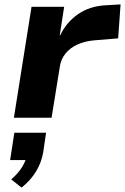

<svg xmlns="http://www.w3.org/2000/svg" viewBox="-20 -534 567 871"><path d="M43 0 123 -503H271L251 -374H253Q282 -434 334.5 -470Q387 -506 458 -510L527 -514L516 -360L407 -351Q363 -347 330 -331.5Q297 -316 277 -291Q257 -266 252 -235L214 0ZM78 317 31 280Q63 252 80.5 223.5Q98 195 101 171L126 192H26L45 68H189L176 157Q168 203 144 243Q120 283 78 317Z"/></svg>

Font: Nunito Sans 7pt SemiExpanded ExtraBold
Style: Italic
Weight: 800
Width: 6
Italic angle: -9°
Designer: Vernon Adams
Foundry: Vernon Adams
Version: Version 3.101;gftools[0.9.27]